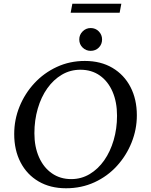

<svg xmlns="http://www.w3.org/2000/svg" viewBox="-20 -997 808 1027"><path d="M333 10Q249 10 186.5 -26.5Q124 -63 90 -128.5Q56 -194 56 -280Q56 -357 84.5 -427Q113 -497 164 -552Q215 -607 284 -639Q353 -671 434 -671Q519 -671 581.5 -634Q644 -597 678 -531.5Q712 -466 712 -380Q712 -305 684 -235Q656 -165 605.5 -109.5Q555 -54 485.5 -22Q416 10 333 10ZM361 -39Q415 -39 460 -66Q505 -93 537.5 -139.5Q570 -186 588 -247.5Q606 -309 606 -378Q606 -451 582 -506.5Q558 -562 514 -593Q470 -624 410 -624Q356 -624 311 -597.5Q266 -571 233 -524.5Q200 -478 182 -416Q164 -354 164 -284Q164 -212 188.5 -156.5Q213 -101 257.5 -70Q302 -39 361 -39ZM465 -725Q440 -725 422 -742.5Q404 -760 404 -786Q404 -811 422 -829Q440 -847 465 -847Q491 -847 508.5 -829Q526 -811 526 -786Q526 -760 508.5 -742.5Q491 -725 465 -725ZM358 -929 367 -977H629L620 -929Z"/></svg>

Font: Spectral Medium
Style: Italic
Weight: 500
Italic angle: -10°
Designer: Jean-Baptiste Levee
Foundry: Production Type
Version: Version 2.001